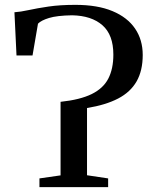

<svg xmlns="http://www.w3.org/2000/svg" viewBox="-20 -771 630 791"><path d="M142.5 0V-36L229.5 -48.5V-351.5Q310 -360 357.8 -383.5Q405.5 -407 426.2 -447.2Q447 -487.5 447 -546Q447 -627.5 402 -667Q357 -706.5 277 -708Q215 -707 182.2 -697Q149.5 -687 136.5 -673.5L114 -542.5H48L39.5 -720.5Q64 -722 98.2 -729.5Q132.5 -737 179.8 -744Q227 -751 290.5 -751Q382 -751 443.5 -725.2Q505 -699.5 536.5 -653.2Q568 -607 568 -544.5Q568 -480 542.8 -435.8Q517.5 -391.5 466.5 -365Q415.5 -338.5 338.5 -326V-49L425.5 -36V0Z"/></svg>

Font: Merriweather 72pt
Style: Regular
Weight: 400
Version: Version 2.100